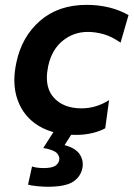

<svg xmlns="http://www.w3.org/2000/svg" viewBox="-20 -530 536 770"><path d="M283.5 11Q195 11 135.2 -25.2Q75.5 -61.5 51.5 -127Q37.5 -164 37.5 -208Q37.5 -241.5 45.5 -278.5Q67 -382.5 140.5 -446.5Q214 -510.5 327.5 -510.5Q422.5 -510.5 495.5 -469.5L463.5 -359Q427.5 -384 395 -393Q362.5 -402 332 -402Q275.5 -402 231.8 -366.8Q188 -331.5 173.5 -266Q168 -240.5 168 -218.5Q168 -171 194 -140.5Q232.5 -95.5 307 -95.5Q365.5 -95.5 417.5 -128.5L402 -15.5Q381.5 -4 350.8 3.5Q320 11 283.5 11ZM170.5 219Q153 219 128 216.5Q103 214 92.5 210.5L108.5 137.5Q114 140 127 142Q140 144 155.5 144Q185.5 144 199.8 136Q214 128 217.5 112Q218 109 218 106.5Q218 95.5 208.5 84.5Q196 71 153.5 63.5L209.5 -24H277.5L272 0L239 52Q284 64 300.5 90Q312 108.5 312 128.5Q312 136 310.5 144Q303 180 272 199.5Q241 219 170.5 219Z"/></svg>

Font: Heraclito SemiBold
Style: Italic
Weight: 600
Italic angle: -12°
Designer: Kostas Bartsokas (font) & Cristiano Sobral (main changes)
Foundry: Kostas Bartsokas (font) & Cristiano Sobral (main changes)
Version: Version 1.00;July 8, 2020;FontCreator 13.0.0.2655 64-bit